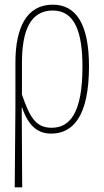

<svg xmlns="http://www.w3.org/2000/svg" viewBox="-20 -562 444 822"><path d="M43 240H75L73 -101H75C103 -17 147 10 199 10C291 10 361 -62 361 -278C361 -455 308 -542 206 -542C93 -542 46 -442 46 -295V-104ZM201 -15C132 -15 107 -62 74 -157V-293C74 -429 109 -517 206 -517C303 -517 333 -419 333 -276C333 -78 279 -15 201 -15Z"/></svg>

Font: Noto Serif ExtraCondensed Thin
Style: Regular
Weight: 100
Width: 2
Designer: Monotype Design Team
Foundry: Monotype Imaging Inc.
Version: Version 2.013